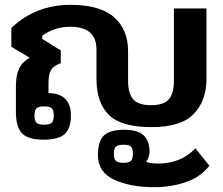

<svg xmlns="http://www.w3.org/2000/svg" viewBox="-20 -564 923 796"><path d="M46 -99V-206Q46 -250 58.5 -278Q71 -306 103 -325L27 -370V-448Q128 -544 273 -544Q395 -544 453 -492.5Q511 -441 511 -352V-229Q511 -177 532 -152.5Q553 -128 606 -128Q659 -128 680 -152.5Q701 -177 701 -229V-529H836V-236Q836 -147 783.5 -92Q731 -37 608 -37Q482 -37 431 -88Q380 -139 380 -237V-358Q380 -453 272 -453Q206 -453 155 -416V-403L232 -355V-302Q201 -291 191 -273Q181 -255 181 -218V-178Q225 -178 249.5 -155Q274 -132 274 -85Q274 -33 249 -9Q224 15 160 15Q96 15 71 -11.5Q46 -38 46 -99ZM203 -86Q203 -107 194.5 -115Q186 -123 163 -123Q140 -123 131.5 -115Q123 -107 123 -86Q123 -63 131.5 -55Q140 -47 163 -47Q186 -47 194.5 -55Q203 -63 203 -86ZM386 80Q386 21 411 -2.5Q436 -26 495 -26Q547 -26 572 -6Q597 14 600 58Q601 87 586 107Q601 114 636 114Q730 114 790 51L848 123Q812 170 750.5 191Q689 212 620 212Q519 212 452.5 180.5Q386 149 386 80ZM531 74Q531 52 523 44Q515 36 492 36Q469 36 460.5 44Q452 52 452 74Q452 95 460.5 103Q469 111 492 111Q514 111 522.5 103Q531 95 531 74Z"/></svg>

Font: Pridi Medium
Style: Regular
Weight: 500
Designer: Katatrad Team
Foundry: CadsonDemak
Version: Version 1.001